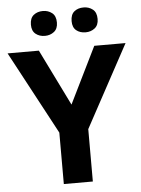

<svg xmlns="http://www.w3.org/2000/svg" viewBox="-61 -968 747 1015"><g transform="rotate(-5 313.0 -460.5)"><path d="M313 -415 460 -714H626L390 -278V0H236V-273L0 -714H166ZM136 -854Q136 -889 156 -905Q176 -921 205 -921Q233 -921 253.5 -905Q274 -889 274 -854Q274 -821 253.5 -805Q233 -789 205 -789Q176 -789 156 -805Q136 -821 136 -854ZM352 -854Q352 -889 371.5 -905Q391 -921 421 -921Q449 -921 469.5 -905Q490 -889 490 -854Q490 -821 469.5 -805Q449 -789 421 -789Q391 -789 371.5 -805Q352 -821 352 -854Z"/></g></svg>

Font: Noto Sans Lao UI
Style: Regular
Weight: 400
Designer: Monotype Design Team
Foundry: Monotype Imaging Inc.
Version: Version 2.000